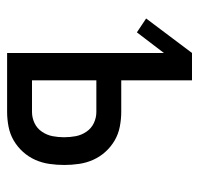

<svg xmlns="http://www.w3.org/2000/svg" viewBox="-30 -530 560 540"><g transform="rotate(90 250.0 -260.0)"><path d="M129 0V-441L71 -365L32 -391L129 -520H206V-321H295Q315 -321 336 -317Q357 -313 375 -302.5Q393 -292 407 -276.5Q421 -261 429.5 -242Q438 -223 441 -202Q444 -181 444 -161Q444 -140 441 -119Q438 -98 429.5 -79Q421 -60 407 -44.5Q393 -29 375 -18.5Q357 -8 336 -4Q315 0 295 0ZM206 -70H295Q311 -70 326 -77Q341 -84 350.5 -98Q360 -112 363 -128Q366 -144 366 -160Q366 -177 363 -193Q360 -209 350.5 -223Q341 -237 326 -244Q311 -251 295 -251H206Z"/></g></svg>

Font: Iosevka Fuck
Style: Regular
Weight: 400
Monospace: yes
Designer: Belleve Invis
Foundry: Belleve Invis
Version: Version 28.0.7; ttfautohint (v1.8.3)